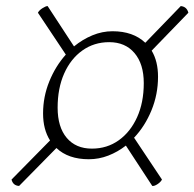

<svg xmlns="http://www.w3.org/2000/svg" viewBox="-20 -602 641 633"><path d="M43 11Q23 10 18 -10L145 -139Q122 -175 122 -228Q122 -283 142.5 -333.5Q163 -384 197 -422L105 -560Q109 -568 120 -575Q131 -582 137 -582L224 -449Q252 -472 284.5 -485.5Q317 -499 351 -499Q419 -499 459 -461L576 -582Q596 -580 601 -560L480 -435Q501 -400 501 -349Q501 -291 479.5 -238.5Q458 -186 422 -148L514 -10Q510 -2 499.5 5Q489 12 482 11L395 -122Q368 -101 337 -89Q306 -77 273 -77Q205 -77 166 -114ZM283 -112Q333 -112 371.5 -139.5Q410 -167 432 -215.5Q454 -264 454 -328Q454 -391 423.5 -427Q393 -463 340 -463Q290 -463 251.5 -435.5Q213 -408 191.5 -359.5Q170 -311 170 -247Q170 -183 200 -147.5Q230 -112 283 -112Z"/></svg>

Font: Petrona ExtraLight
Style: Italic
Weight: 200
Italic angle: -9°
Designer: Ringo R. Seeber
Foundry: Ringo R. Seeber
Version: Version 2.001; ttfautohint (v1.8.3)